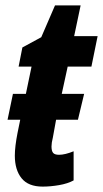

<svg xmlns="http://www.w3.org/2000/svg" viewBox="-20 -682 382 712"><path d="M35 -105Q35 -138 45 -189L55 -238H8L28 -334H76L97 -435H49L63 -506L133 -544L184 -662H279L255 -548H342L319 -435H231L209 -334H292L269 -238H188L176 -172Q171 -152 171 -139Q171 -122 177 -115Q183 -108 199 -108Q221 -108 253 -121V-13Q231 -1 199 4.5Q167 10 138 10Q85 10 60 -21Q35 -52 35 -105Z"/></svg>

Font: Noto Sans Display Ex Bold Cond
Style: Italic
Weight: 800
Width: 3
Italic angle: -12°
Designer: Monotype Design team
Foundry: Monotype Imaging Inc.
Version: Version 1.000